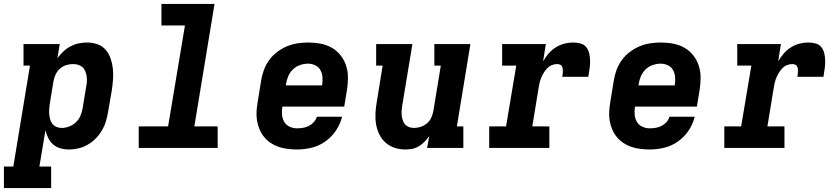

<svg xmlns="http://www.w3.org/2000/svg" viewBox="-55 -755 4275 980"><path d="M-35 205V95H13L98 -420H65V-530H250L238 -458Q251 -476 268 -492Q285 -508 305 -518.5Q325 -529 346.5 -533.5Q368 -538 390 -538Q417 -538 442.5 -529Q468 -520 484.5 -500.5Q501 -481 509.5 -456.5Q518 -432 521 -405.5Q524 -379 522 -351Q520 -323 516 -296L497 -186Q493 -161 486 -137Q479 -113 466 -90.5Q453 -68 434.5 -49Q416 -30 393.5 -17Q371 -4 346.5 2Q322 8 297 8Q274 8 253 2Q232 -4 216.5 -17.5Q201 -31 191.5 -50Q182 -69 177 -90Q177 -90 177 -90Q177 -90 177 -90L146 95H206V205ZM260 -102Q279 -102 298.5 -109.5Q318 -117 333 -131.5Q348 -146 356 -165Q364 -184 367 -204L385 -314Q388 -327 388.5 -341Q389 -355 387 -367.5Q385 -380 380 -392Q375 -404 365.5 -412.5Q356 -421 343.5 -424.5Q331 -428 317 -428Q300 -428 282.5 -422.5Q265 -417 251 -404.5Q237 -392 229 -375Q221 -358 218 -341L200 -231Q198 -217 196.5 -202.5Q195 -188 196 -174.5Q197 -161 200.5 -147.5Q204 -134 212 -123.5Q220 -113 232.5 -107.5Q245 -102 260 -102Z M653 0V-110H803L889 -625H769V-735H1040L937 -110H1056V0Z M1461 8Q1437 8 1413 5Q1389 2 1367 -5.5Q1345 -13 1326.5 -25.5Q1308 -38 1293.5 -55.5Q1279 -73 1270 -94Q1261 -115 1257 -138.5Q1253 -162 1254.5 -186Q1256 -210 1260 -234L1278 -344Q1282 -371 1292 -398Q1302 -425 1319 -448.5Q1336 -472 1360 -490Q1384 -508 1410.5 -519Q1437 -530 1464.5 -534Q1492 -538 1519 -538Q1551 -538 1582 -532Q1613 -526 1639 -511Q1665 -496 1683.5 -472.5Q1702 -449 1711.5 -420Q1721 -391 1721 -359.5Q1721 -328 1716 -296L1702 -211H1386Q1383 -191 1384.5 -170.5Q1386 -150 1395.5 -133.5Q1405 -117 1423 -108.5Q1441 -100 1461 -100Q1476 -100 1491.5 -102.5Q1507 -105 1521 -112Q1535 -119 1546.5 -131.5Q1558 -144 1562 -159H1691Q1682 -122 1660 -89Q1638 -56 1605.5 -33Q1573 -10 1535.5 -1Q1498 8 1461 8ZM1404 -319H1589Q1592 -339 1591 -359Q1590 -379 1581 -396Q1572 -413 1554.5 -421.5Q1537 -430 1517 -430Q1497 -430 1476.5 -423Q1456 -416 1440.5 -401Q1425 -386 1416.5 -366.5Q1408 -347 1405 -326Z M2014 8Q1986 8 1959.5 -0.5Q1933 -9 1913 -27Q1893 -45 1881 -69.5Q1869 -94 1864.5 -121Q1860 -148 1861.5 -177Q1863 -206 1868 -234L1898 -420H1865V-530H2050L1998 -216Q1996 -203 1995 -190Q1994 -177 1995.5 -164.5Q1997 -152 2001 -140Q2005 -128 2013.5 -119Q2022 -110 2034 -106Q2046 -102 2059 -102Q2076 -102 2093.5 -108Q2111 -114 2125 -126Q2139 -138 2146.5 -155Q2154 -172 2157 -189L2195 -420H2162V-530H2346L2277 -110H2310V0H2125L2136 -61Q2125 -45 2112 -31.5Q2099 -18 2083 -8.5Q2067 1 2049.5 4.5Q2032 8 2014 8Z M2442 0V-110H2528L2580 -420H2508V-530H2731L2717 -442Q2729 -463 2745 -481.5Q2761 -500 2781.5 -513Q2802 -526 2824.5 -532Q2847 -538 2870 -538Q2890 -538 2908.5 -533Q2927 -528 2938 -513.5Q2949 -499 2953 -480Q2957 -461 2957 -441.5Q2957 -422 2954 -402.5Q2951 -383 2948 -363H2815Q2816 -370 2817 -377Q2818 -384 2818 -391.5Q2818 -399 2817 -405.5Q2816 -412 2812.5 -417.5Q2809 -423 2802.5 -425.5Q2796 -428 2789 -428Q2775 -428 2761.5 -422.5Q2748 -417 2738 -406.5Q2728 -396 2720.5 -383.5Q2713 -371 2707.5 -358Q2702 -345 2699 -331.5Q2696 -318 2694 -305L2662 -110H2749V0Z M3261 8Q3237 8 3213 5Q3189 2 3167 -5.5Q3145 -13 3126.5 -25.5Q3108 -38 3093.5 -55.5Q3079 -73 3070 -94Q3061 -115 3057 -138.5Q3053 -162 3054.5 -186Q3056 -210 3060 -234L3078 -344Q3082 -371 3092 -398Q3102 -425 3119 -448.5Q3136 -472 3160 -490Q3184 -508 3210.5 -519Q3237 -530 3264.5 -534Q3292 -538 3319 -538Q3351 -538 3382 -532Q3413 -526 3439 -511Q3465 -496 3483.5 -472.5Q3502 -449 3511.5 -420Q3521 -391 3521 -359.5Q3521 -328 3516 -296L3502 -211H3186Q3183 -191 3184.5 -170.5Q3186 -150 3195.5 -133.5Q3205 -117 3223 -108.5Q3241 -100 3261 -100Q3276 -100 3291.5 -102.5Q3307 -105 3321 -112Q3335 -119 3346.5 -131.5Q3358 -144 3362 -159H3491Q3482 -122 3460 -89Q3438 -56 3405.5 -33Q3373 -10 3335.5 -1Q3298 8 3261 8ZM3204 -319H3389Q3392 -339 3391 -359Q3390 -379 3381 -396Q3372 -413 3354.5 -421.5Q3337 -430 3317 -430Q3297 -430 3276.5 -423Q3256 -416 3240.5 -401Q3225 -386 3216.5 -366.5Q3208 -347 3205 -326Z M3642 0V-110H3728L3780 -420H3708V-530H3931L3917 -442Q3929 -463 3945 -481.5Q3961 -500 3981.5 -513Q4002 -526 4024.5 -532Q4047 -538 4070 -538Q4090 -538 4108.5 -533Q4127 -528 4138 -513.5Q4149 -499 4153 -480Q4157 -461 4157 -441.5Q4157 -422 4154 -402.5Q4151 -383 4148 -363H4015Q4016 -370 4017 -377Q4018 -384 4018 -391.5Q4018 -399 4017 -405.5Q4016 -412 4012.5 -417.5Q4009 -423 4002.5 -425.5Q3996 -428 3989 -428Q3975 -428 3961.5 -422.5Q3948 -417 3938 -406.5Q3928 -396 3920.5 -383.5Q3913 -371 3907.5 -358Q3902 -345 3899 -331.5Q3896 -318 3894 -305L3862 -110H3949V0Z"/></svg>

Font: Iosevka Slab XBdExObl
Style: Regular
Weight: 800
Width: 7
Italic angle: -9°
Monospace: yes
Designer: Belleve Invis
Foundry: Belleve Invis
Version: Version 11.1.0; ttfautohint (v1.8.3)